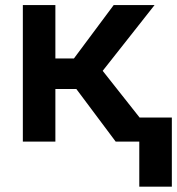

<svg xmlns="http://www.w3.org/2000/svg" viewBox="-20 -548 685 743"><path d="M275.4 -203.6 427.7 0H593.8L377.4 -273.9L578.1 -528.3H419.9L266.1 -321.8H194.3V-528.3H68.4V0H194.3V-203.6ZM645 174.3V-93.3H519V174.3Z"/></svg>

Font: Roboto Mono SemiBold
Style: Regular
Weight: 600
Monospace: yes
Designer: Google
Version: Version 3.000